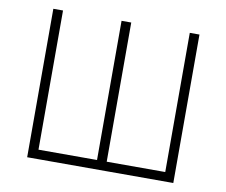

<svg xmlns="http://www.w3.org/2000/svg" viewBox="-78 -801 1059 898"><g transform="rotate(10 452.0 -352.5)"><path d="M105 0V-705H151V-44H429V-705H475V-44H753V-705H799V0Z"/></g></svg>

Font: Nunito Sans 7pt Condensed ExtraLight
Style: Regular
Weight: 250
Width: 3
Designer: Vernon Adams
Foundry: Vernon Adams
Version: Version 3.101;gftools[0.9.27]